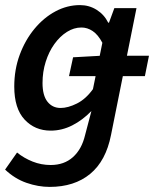

<svg xmlns="http://www.w3.org/2000/svg" viewBox="-21 -523 605 754"><path d="M250 -224 266 -298 374 -304H564L548 -224ZM174 211Q129 211 83 195Q37 179 -1 143L46 76Q73 98 107 111.5Q141 125 178 125Q231 125 265.5 94Q300 63 313 8L338 -87Q303 -51 262.5 -30.5Q222 -10 178 -10Q116 -10 75.5 -53.5Q35 -97 35 -183Q35 -250 56.5 -308Q78 -366 114.5 -410Q151 -454 197 -478.5Q243 -503 293 -503Q329 -503 358.5 -484.5Q388 -466 404 -434H407L428 -491H515L415 7Q395 109 333 160Q271 211 174 211ZM217 -99Q246 -99 281 -116.5Q316 -134 344 -173L381 -355Q364 -387 343 -401Q322 -415 299 -415Q269 -415 241.5 -397.5Q214 -380 192.5 -350Q171 -320 158.5 -280.5Q146 -241 146 -197Q146 -148 165.5 -123.5Q185 -99 217 -99Z"/></svg>

Font: Source Sans 3 ExtraLight SemiBold
Style: Italic
Weight: 600
Italic angle: -11°
Version: Version 3.052;hotconv 1.1.0;makeotfexe 2.6.0